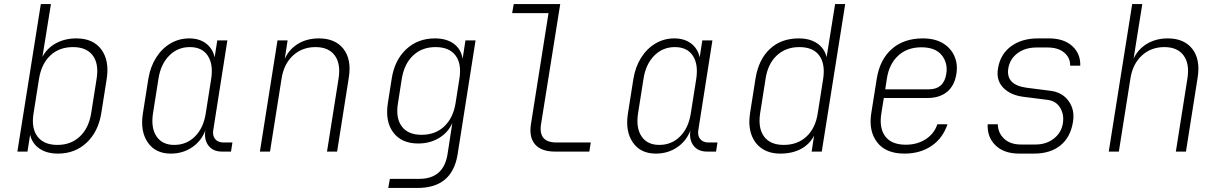

<svg xmlns="http://www.w3.org/2000/svg" viewBox="-20 -750 6040 950"><path d="M267 10Q211 10 175 -15Q139 -40 129 -83L116 0H66L182 -730H232L190 -469Q213 -512 257 -536Q301 -560 358 -560Q441 -560 481.5 -505Q522 -450 508 -360L481 -189Q466 -98 408.5 -44Q351 10 267 10ZM264 -33Q331 -33 375 -74.5Q419 -116 431 -189L458 -360Q470 -434 439 -475.5Q408 -517 341 -517Q273 -517 229 -475.5Q185 -434 173 -360L146 -189Q134 -116 165.5 -74.5Q197 -33 264 -33Z M825 10Q749 10 711 -45.5Q673 -101 687 -189L714 -360Q724 -420 752.5 -465Q781 -510 823.5 -535Q866 -560 916 -560Q967 -560 1000 -534.5Q1033 -509 1042 -466L1055 -550H1105L1035 -105Q1031 -78 1045 -61.5Q1059 -45 1085 -45H1130L1123 0H1078Q1034 0 1011.5 -29.5Q989 -59 996 -105Q977 -53 931 -21.5Q885 10 825 10ZM842 -33Q903 -33 945 -75Q987 -117 998 -189L1025 -360Q1036 -432 1008 -474.5Q980 -517 919 -517Q859 -517 817 -474.5Q775 -432 764 -360L737 -189Q726 -117 754.5 -75Q783 -33 842 -33Z M1266 0 1353 -550H1403L1389 -459Q1411 -507 1455 -533.5Q1499 -560 1558 -560Q1639 -560 1679.5 -508Q1720 -456 1706 -367L1648 0H1598L1655 -360Q1667 -434 1636.5 -475.5Q1606 -517 1541 -517Q1475 -517 1429.5 -475Q1384 -433 1373 -360L1316 0Z M1901 180 1909 135H2054Q2174 135 2194 15L2201 -30L2218 -141Q2197 -94 2152 -67Q2107 -40 2049 -40Q1967 -40 1926 -94.5Q1885 -149 1899 -239L1918 -360Q1932 -452 1989.5 -506Q2047 -560 2132 -560Q2190 -560 2226 -533Q2262 -506 2269 -459L2283 -550H2333L2244 15Q2217 180 2046 180ZM2066 -83Q2134 -83 2178 -124.5Q2222 -166 2234 -239L2253 -360Q2265 -434 2234 -475.5Q2203 -517 2135 -517Q2068 -517 2024 -475.5Q1980 -434 1968 -360L1949 -239Q1937 -166 1968 -124.5Q1999 -83 2066 -83Z M2726 0Q2659 0 2628 -35Q2597 -70 2607 -135L2694 -685H2514L2522 -730H2752L2657 -135Q2643 -45 2733 -45H2903L2896 0Z M3225 10Q3149 10 3111 -45.5Q3073 -101 3087 -189L3114 -360Q3124 -420 3152.5 -465Q3181 -510 3223.5 -535Q3266 -560 3316 -560Q3367 -560 3400 -534.5Q3433 -509 3442 -466L3455 -550H3505L3435 -105Q3431 -78 3445 -61.5Q3459 -45 3485 -45H3530L3523 0H3478Q3434 0 3411.5 -29.5Q3389 -59 3396 -105Q3377 -53 3331 -21.5Q3285 10 3225 10ZM3242 -33Q3303 -33 3345 -75Q3387 -117 3398 -189L3425 -360Q3436 -432 3408 -474.5Q3380 -517 3319 -517Q3259 -517 3217 -474.5Q3175 -432 3164 -360L3137 -189Q3126 -117 3154.5 -75Q3183 -33 3242 -33Z M3841 10Q3787 10 3750 -15Q3713 -40 3697.5 -85Q3682 -130 3691 -189L3718 -360Q3733 -455 3789 -507.5Q3845 -560 3932 -560Q3988 -560 4024 -535Q4060 -510 4070 -467L4112 -730H4162L4046 0H3996L4008 -79Q3986 -36 3943 -13Q3900 10 3841 10ZM3858 -33Q3926 -33 3970.5 -74.5Q4015 -116 4026 -189L4053 -360Q4064 -434 4033.5 -475.5Q4003 -517 3935 -517Q3868 -517 3823.5 -475.5Q3779 -434 3768 -360L3741 -189Q3730 -116 3760.5 -74.5Q3791 -33 3858 -33Z M4455 10Q4363 10 4320 -46Q4277 -102 4291 -190L4318 -360Q4333 -455 4392.5 -507.5Q4452 -560 4546 -560Q4606 -560 4645.5 -536Q4685 -512 4702.5 -472Q4720 -432 4712 -384Q4703 -326 4666 -295.5Q4629 -265 4567 -265H4353L4341 -190Q4329 -117 4360 -75.5Q4391 -34 4462 -34Q4518 -34 4560 -61Q4602 -88 4618 -135H4668Q4645 -66 4589 -28Q4533 10 4455 10ZM4360 -308H4575Q4650 -308 4662 -384Q4671 -438 4639.5 -477Q4608 -516 4539 -516Q4469 -516 4424 -474.5Q4379 -433 4368 -360Z M5023 10Q4948 10 4906 -30.5Q4864 -71 4867 -135H4917Q4918 -92 4948.5 -63.5Q4979 -35 5031 -35H5104Q5157 -35 5194.5 -64.5Q5232 -94 5239 -140Q5246 -183 5225.5 -217Q5205 -251 5162 -256L5044 -271Q4980 -279 4944 -316Q4908 -353 4918 -411Q4929 -481 4982 -520.5Q5035 -560 5116 -560H5170Q5244 -560 5285.5 -522Q5327 -484 5325 -425H5275Q5276 -464 5246 -489.5Q5216 -515 5163 -515H5109Q5053 -515 5015 -487Q4977 -459 4969 -412Q4956 -330 5059 -316L5176 -301Q5236 -294 5267.5 -250Q5299 -206 5289 -147Q5277 -71 5227 -30.5Q5177 10 5096 10Z M5466 0 5582 -730H5632L5608 -580L5589 -460Q5611 -507 5655.5 -533.5Q5700 -560 5758 -560Q5839 -560 5879.5 -508Q5920 -456 5906 -367L5848 0H5798L5855 -360Q5867 -434 5836.5 -475.5Q5806 -517 5741 -517Q5675 -517 5629.5 -475Q5584 -433 5573 -360L5516 0Z"/></svg>

Font: JetBrains Mono NL Thin
Style: Italic
Weight: 100
Italic angle: -9°
Monospace: yes
Designer: Philipp Nurullin, Konstantin Bulenkov
Foundry: JetBrains
Version: Version 2.305; ttfautohint (v1.8.4.7-5d5b)